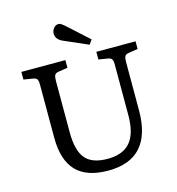

<svg xmlns="http://www.w3.org/2000/svg" viewBox="-132 -1035 1074 1163"><g transform="rotate(-15 405.0 -454.0)"><path d="M404 14Q269 14 203.5 -54.5Q138 -123 138 -265V-596Q138 -621 131.5 -630.5Q125 -640 105 -643L49 -652V-700H325V-652L267 -643Q249 -640 243 -629.5Q237 -619 237 -592V-272Q237 -157 279 -106.5Q321 -56 418 -56Q515 -56 561 -110.5Q607 -165 607 -279V-596Q607 -621 600.5 -630.5Q594 -640 574 -643L519 -652V-700H765V-652L708 -643Q689 -640 683 -630Q677 -620 677 -592V-291Q677 14 404 14ZM491 -752 340 -818Q321 -826 309.5 -839.5Q298 -853 298 -874Q298 -891 310 -906.5Q322 -922 341 -922Q350 -922 358.5 -916Q367 -910 380 -899L511 -780Z"/></g></svg>

Font: Literata 12pt
Style: Regular
Weight: 400
Designer: Latin by Veronika Burian and Jose Scaglione. Greek by Irene Vlachou. Cyrillic by Vera Evstafieva.
Foundry: TypeTogether
Version: Version 3.002